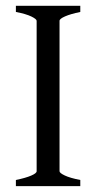

<svg xmlns="http://www.w3.org/2000/svg" viewBox="-20 -635 338 655"><path d="M34.2 0V-21Q67.4 -27.8 86.2 -35.9Q105 -43.9 105 -50.8V-564Q105 -569.8 87.2 -578.6Q69.3 -587.4 34.2 -594.2V-615.2H253.9V-594.2Q220.7 -587.4 201.9 -579.1Q183.1 -570.8 183.1 -564V-50.8Q183.1 -44.9 200.9 -36.4Q218.8 -27.8 253.9 -21V0Z"/></svg>

Font: Noto Serif Devanagari
Style: Regular
Weight: 400
Designer: Monotype Design Team
Foundry: Monotype Imaging Inc.
Version: Version 1.01